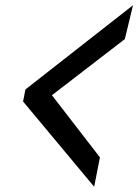

<svg xmlns="http://www.w3.org/2000/svg" viewBox="-20 -645 533 732"><path d="M77 -304 487 -625 456 -496 178 -282 361 -45 339 67 68 -258Z"/></svg>

Font: GFS Neohellenic Rg
Style: Bold Italic
Weight: 700
Italic angle: -12°
Designer: Designed by Takis Katsoulidis and George D. Matthiopoulos.
Foundry: Designed by Takis Katsoulidis and George D. Matthiopoulos.
Version: Version 1.0